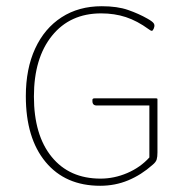

<svg xmlns="http://www.w3.org/2000/svg" viewBox="-20 -587 588 617"><path d="M460 -81V-248H291Q277 -248 277 -262V-266Q277 -271 284 -271H482Q486 -271 486 -268V-97Q486 -83 483.5 -74.5Q481 -66 470 -57Q434 -25 392 -7.5Q350 10 302 10Q190 10 126.5 -66.5Q63 -143 63 -278Q63 -366 93 -431Q123 -496 178 -531.5Q233 -567 307 -567Q357 -567 391.5 -555Q426 -543 454 -527Q470 -518 474 -512Q478 -506 475 -498L474 -495Q471 -488 468 -488Q465 -488 462.5 -490Q460 -492 458 -493Q421 -520 384.5 -532Q348 -544 305 -544Q205 -544 147 -472Q89 -400 89 -277Q89 -153 146 -83Q203 -13 303 -13Q347 -13 389 -31Q431 -49 460 -81Z"/></svg>

Font: Zain ExtraLight
Style: Regular
Weight: 200
Designer: Zain,Boutros
Foundry: Mobile Telecommunications Company (Zain), 2024
Version: Version 1.51; ttfautohint (v1.8.4)